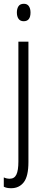

<svg xmlns="http://www.w3.org/2000/svg" viewBox="-27 -818 241 1013"><path d="M62 -752Q62 -772 70.5 -785Q79 -798 99 -798Q117 -798 125.5 -785Q134 -772 134 -752Q134 -706 98 -706Q80 -706 71 -718.5Q62 -731 62 -752ZM32 175Q19 175 9.5 173Q0 171 -7 167V118Q8 125 24 125Q49 125 59.5 103Q70 81 70 34V-598H123V37Q123 112 98.5 143.5Q74 175 32 175Z"/></svg>

Font: Noto Sans Malayalam UI ExtraCondensed Light
Style: Regular
Weight: 300
Width: 2
Designer: Jelle Bosma - Monotype Design Team
Foundry: Monotype Imaging Inc.
Version: Version 2.104; ttfautohint (v1.8.4.7-5d5b)